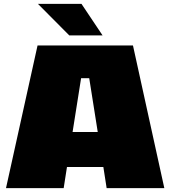

<svg xmlns="http://www.w3.org/2000/svg" viewBox="-20 -972 880 992"><path d="M338 -789 176 -952H401L510 -789ZM11 0 174 -737H667L829 0H531L514 -109H326L309 0ZM355 -290H485L441 -568H399Z"/></svg>

Font: Tomorrow ExtraBold
Style: Regular
Weight: 800
Designer: Tony de Marco, Monica Rizzolli
Foundry: Just in Type
Version: Version 2.002